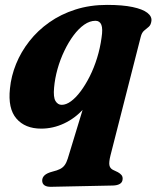

<svg xmlns="http://www.w3.org/2000/svg" viewBox="-20 -499 624 765"><path d="M341.6 -167.8 364 -154.2Q347.1 -103.2 313.1 -65.4Q279.1 -27.6 235.2 -7.1Q191.4 13.5 143.9 13.5Q80 13.5 45.5 -26.5Q10.9 -66.5 19.7 -146.6Q24.5 -196 44.1 -244.2Q63.6 -292.4 97 -334.9Q130.3 -377.5 176.4 -409.9Q222.4 -442.4 280.3 -460.9Q338.2 -479.5 406.4 -479.5Q468.2 -479.5 508.2 -471Q548.2 -462.6 566.9 -448.1Q585.7 -433.6 583.3 -415.5Q581.3 -399.5 572.6 -392.2Q564 -384.8 554.5 -377.1Q545 -369.4 540.7 -352L420.1 120.6Q413.6 147.1 415.9 159.3Q418.3 171.5 429.6 177.5L449.9 187.2Q459.3 192.6 464 198.4Q468.7 204.2 468.7 212.5Q468.7 226.5 458.4 233.1Q448.1 239.7 430.1 240.2L184 245.3Q166.2 245.8 157.1 239.3Q148.1 232.8 148.1 220.5Q148.1 208.4 157.6 199.5Q167.1 190.5 189.3 184.7Q208 180.2 219.5 174.3Q231 168.4 238 158.5Q245.1 148.5 250 132.8ZM195.5 -149.9Q191.9 -111.8 201.1 -96.5Q210.4 -81.3 225.8 -81.3Q243.6 -81.3 262.9 -95.5Q282.3 -109.7 301.3 -135.2Q320.4 -160.7 337.4 -194.4Q354.3 -228 366.7 -267.6Q379 -307.1 384.6 -348.8Q390.2 -384.3 383.8 -400.3Q377.4 -416.2 360.4 -416.2Q337.8 -416.2 315.4 -400.6Q293.1 -384.9 272.9 -357.8Q252.8 -330.7 236.3 -296.2Q219.8 -261.8 209.2 -224.1Q198.7 -186.5 195.5 -149.9Z"/></svg>

Font: Fraunces Wonky
Style: Italic
Weight: 900
Italic angle: -16°
Version: Version 1.000;[b76b70a41]